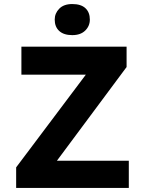

<svg xmlns="http://www.w3.org/2000/svg" viewBox="-20 -931 715 951"><path d="M60 0V-102L405 -561H86V-700H607V-599L262 -135H618V0ZM338 -757Q296 -757 273.5 -777.5Q251 -798 251 -834Q251 -865 273.5 -888Q296 -911 338 -911Q381 -911 403 -890.5Q425 -870 425 -834Q425 -802 402 -779.5Q379 -757 338 -757Z"/></svg>

Font: Readex Pro SemiBold
Style: Regular
Weight: 600
Designer: Bonnie Shaver-Troup, Thomas Jockin
Foundry: Lexend
Version: Version 1.204; ttfautohint (v1.8.4.7-5d5b)